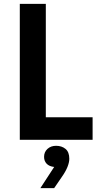

<svg xmlns="http://www.w3.org/2000/svg" viewBox="-20 -720 520 989"><path d="M216 -116H457V0H82V-700H216ZM259 140Q233 137 220 123Q207 109 207 88Q207 63 224.5 47Q242 31 269 31Q298 31 317.5 47Q337 63 337 98Q337 116 327.5 140Q318 164 296 195L259 249H188L259 140Z"/></svg>

Font: Tilda Sans Bold
Style: Regular
Weight: 700
Designer: ParaType Ltd
Foundry: ParaType Ltd
Version: Version 1.009